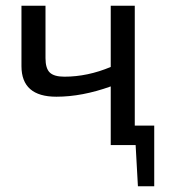

<svg xmlns="http://www.w3.org/2000/svg" viewBox="-20 -507 596 671"><path d="M519 -68V144H462L454 0H367V-205Q267 -169 177 -169Q55 -169 55 -276V-487H139V-304Q139 -268 154 -253.5Q169 -239 205 -239Q286 -239 367 -273V-487H451V-68Z"/></svg>

Font: Exo 2.0
Style: Regular
Weight: 400
Designer: Natanael Gama
Version: Version 1.001;PS 001.001;hotconv 1.0.70;makeotf.lib2.5.58329